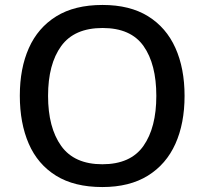

<svg xmlns="http://www.w3.org/2000/svg" viewBox="-20 -745 825 775"><path d="M725 -358Q725 -247 688 -164.5Q651 -82 577 -36Q503 10 393 10Q280 10 206 -36Q132 -82 96 -165Q60 -248 60 -359Q60 -469 96.5 -551Q133 -633 207 -679Q281 -725 394 -725Q504 -725 577.5 -679.5Q651 -634 688 -551.5Q725 -469 725 -358ZM174 -358Q174 -230 227 -156Q280 -82 393 -82Q507 -82 559 -156Q611 -230 611 -358Q611 -486 559.5 -559Q508 -632 394 -632Q280 -632 227 -559Q174 -486 174 -358Z"/></svg>

Font: Noto Sans Vithkuqi Medium
Style: Regular
Weight: 500
Version: Version 1.001